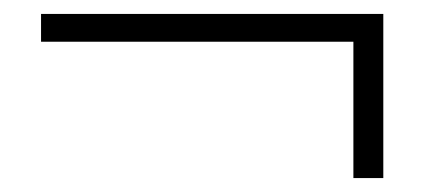

<svg xmlns="http://www.w3.org/2000/svg" viewBox="-20 -438 611 276"><path d="M39 -378V-418H531V-182H488V-390L499 -378Z"/></svg>

Font: Early Summer Mincho VF
Style: Regular
Weight: 250
Designer: GuiWonder
Version: Version 1.002